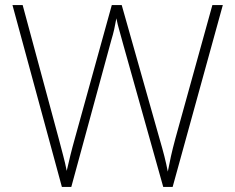

<svg xmlns="http://www.w3.org/2000/svg" viewBox="-20 -734 921 754"><path d="M855 -714 658 0H621L464 -559Q456 -590 449 -613.5Q442 -637 437 -662Q433 -639 428.5 -619Q424 -599 417 -576L260 0H223L29 -714H69L210 -192Q220 -153 228 -123.5Q236 -94 242 -63Q249 -94 256.5 -124.5Q264 -155 275 -194L419 -714H458L606 -191Q618 -150 625.5 -120.5Q633 -91 639 -60Q645 -92 651.5 -121Q658 -150 669 -191L814 -714Z"/></svg>

Font: Noto Sans Gujarati UI ExtraLight
Style: Regular
Weight: 200
Designer: Jelle Bosma - Monotype Design Team, Universal Thirst
Foundry: Monotype Imaging Inc.
Version: Version 2.106; ttfautohint (v1.8.4.7-5d5b)